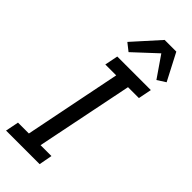

<svg xmlns="http://www.w3.org/2000/svg" viewBox="-298 -981 1023 1023"><g transform="rotate(45 214.0 -469.5)"><path d="M5 0 20 -75H102L212 -623H130L145 -698H398L383 -623H301L190 -75H272L258 0ZM349 -939 428 -787 381 -757 299 -876 171 -757 128 -791 261 -939Z"/></g></svg>

Font: IBM Plex Sans Condensed Text
Style: Italic
Weight: 450
Width: 3
Italic angle: -11°
Designer: Mike Abbink, Paul van der Laan, Pieter van Rosmalen
Foundry: Bold Monday
Version: Version 1.1